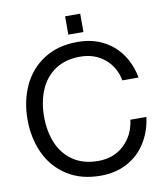

<svg xmlns="http://www.w3.org/2000/svg" viewBox="-95 -961 911 1052"><g transform="rotate(-10 360.0 -435.0)"><path d="M38 -360Q38 -463 77 -547.5Q116 -632 193.5 -682Q271 -732 381 -732Q461 -732 523.5 -700Q586 -668 625 -611Q664 -554 677 -482H587Q573 -557 517.5 -603.5Q462 -650 381 -650Q298 -650 241.5 -611.5Q185 -573 157.5 -507.5Q130 -442 130 -360Q130 -278 157.5 -212.5Q185 -147 241.5 -108.5Q298 -70 381 -70Q468 -70 525 -123.5Q582 -177 593 -262H682Q672 -184 633.5 -121.5Q595 -59 530 -23.5Q465 12 381 12Q271 12 193.5 -38Q116 -88 77 -172.5Q38 -257 38 -360ZM339 -882H423V-780H339Z"/></g></svg>

Font: Aspekta 400
Style: Regular
Weight: 400
Designer: Ivo Dolenc
Version: Version 2.000